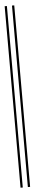

<svg xmlns="http://www.w3.org/2000/svg" viewBox="-59 -836 202 917"><g transform="rotate(-5 41.5 -377.0)"><path d="M1 58.6V-811.5H11.7V58.6ZM36.1 58.6V-811.5H46.9V58.6Z"/></g></svg>

Font: Libre Barcode EAN13 Text
Style: Regular
Weight: 400
Version: Version 1.008; ttfautohint (v1.8.3)